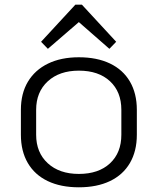

<svg xmlns="http://www.w3.org/2000/svg" viewBox="-20 -791 672 818"><path d="M316 7Q239 7 183.5 -19.5Q128 -46 98.5 -96.5Q69 -147 69 -217V-323Q69 -393 99 -443Q129 -493 184.5 -520Q240 -547 316 -547Q393 -547 448.5 -520.5Q504 -494 533.5 -443.5Q563 -393 563 -323V-217Q563 -147 533.5 -96.5Q504 -46 448.5 -19.5Q393 7 316 7ZM316 -50Q400 -50 448.5 -95Q497 -140 497 -217V-323Q497 -400 448.5 -445Q400 -490 316 -490Q233 -490 183.5 -444.5Q134 -399 134 -323V-217Q134 -141 183.5 -95.5Q233 -50 316 -50ZM155 -613 301 -771H329L475 -613L446 -583L302 -709H330L184 -583Z"/></svg>

Font: Pathway Extreme 8pt Thin 12pt ExtraLight
Style: Regular
Weight: 250
Version: Version 1.001;gftools[0.9.26]